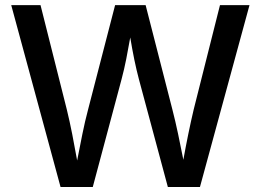

<svg xmlns="http://www.w3.org/2000/svg" viewBox="-20 -748 1043 768"><path d="M222.2 0 24.9 -727.5H142.1L247.1 -310.5Q258.8 -262.7 269 -210.7Q279.3 -158.7 288.6 -106Q298.8 -158.7 309.3 -210.7Q319.8 -262.7 332.5 -310.5L440.4 -727.5H562.5L669.4 -310.5Q681.6 -263.2 692.4 -211.9Q703.1 -160.6 713.4 -108.9Q722.7 -160.6 733.2 -211.9Q743.7 -263.2 754.9 -310.5L859.9 -727.5H978L779.8 0H651.4L535.6 -431.2Q525.9 -467.8 517.3 -509.3Q508.8 -550.8 501 -598.1Q493.2 -553.2 485.1 -512.5Q477.1 -471.7 466.3 -431.2L351.1 0Z"/></svg>

Font: Inter Medium
Style: Regular
Weight: 500
Designer: Rasmus Andersson
Foundry: rsms
Version: Version 4.001;git-9221beed3